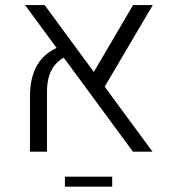

<svg xmlns="http://www.w3.org/2000/svg" viewBox="-20 -591 666 748"><path d="M498 0 77.6 -571.3H153.8L574.2 0ZM96.7 0V-213.9Q96.7 -291 126.2 -339.6Q155.8 -388.2 215.8 -410.6L244.6 -374.5Q163.1 -340.8 163.1 -234.4V0ZM575.2 -571.3 375.5 -232.4 329.6 -283.7 498.5 -571.3ZM232.9 136.2V97.2H417V136.2Z"/></svg>

Font: Heebo Light
Style: Regular
Weight: 300
Designer: Oded Ezer
Foundry: Ezer Type House
Version: Version 3.100